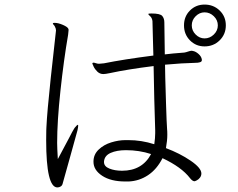

<svg xmlns="http://www.w3.org/2000/svg" viewBox="-20 -806 1040 840"><path d="M389 -98V-99Q389 -130 411.5 -151.5Q434 -173 466.5 -183Q499 -193 529 -193H541Q599 -193 655 -175Q659 -203 659 -223V-236L655 -371L652 -517Q539 -503 460 -486Q441 -482 432 -482Q417 -482 406 -492.5Q395 -503 389.5 -515Q384 -527 384 -529Q384 -531 386 -531Q387 -532 389 -532Q392 -532 399.5 -529.5Q407 -527 413 -527L435 -529Q519 -546 651 -563L649 -637Q647 -713 647 -714Q645 -728 637 -735Q629 -742 629 -744V-745Q629 -747 643 -747Q681 -747 690 -736Q699 -725 699 -708L701 -568Q731 -572 786 -576Q793 -577 803 -580.5Q813 -584 819 -584L824 -583Q836 -581 848.5 -570Q861 -559 863 -546V-542Q863 -531 832 -531Q779 -530 702 -523L703 -466Q704 -428 706.5 -348Q709 -268 711 -241Q712 -233 712 -216Q712 -191 706 -158Q767 -135 814 -103Q861 -71 861 -47Q861 -37 855 -29Q849 -21 841 -17Q833 -13 831 -13Q822 -13 811 -27Q774 -75 691 -114Q666 -65 627.5 -39.5Q589 -14 543 -12H528Q465 -12 427 -37Q389 -62 389 -98ZM183 -248Q186 -315 202 -464.5Q218 -614 225 -673Q225 -681 220 -690Q219 -693 215 -697Q211 -701 211 -702L212 -704Q212 -706 219 -706Q235 -706 255.5 -697Q276 -688 279 -680Q280 -679 280 -674Q280 -671 278 -654Q259 -544 244.5 -409.5Q230 -275 230 -181Q230 -160 233 -110L282 -202Q297 -232 306 -246Q317 -260 321 -260Q322 -260 322 -255Q322 -250 319 -236L288 -124L255 -6Q253 5 246 9.5Q239 14 231 14Q182 14 182 -193Q182 -225 182.5 -236Q183 -247 183 -248ZM514 -59Q602 -59 641 -132Q589 -149 531 -149Q491 -149 464 -137Q437 -125 435 -99V-97Q435 -78 458.5 -68.5Q482 -59 514 -59ZM875 -786Q914 -786 941 -760Q968 -734 968 -695Q968 -656 941 -629.5Q914 -603 875 -603Q837 -603 811 -629.5Q785 -656 785 -695Q785 -734 811 -760Q837 -786 875 -786ZM875 -638Q898 -638 915.5 -655Q933 -672 933 -695Q933 -718 915.5 -735Q898 -752 875 -752Q853 -752 836 -735Q819 -718 819 -695Q819 -672 836 -655Q853 -638 875 -638Z"/></svg>

Font: JyunsaiKaai Light
Style: Regular
Weight: 300
Designer: Fontworks Inc.
Version: Version 0.030;April 7, 2024;FontCreator 14.0.0.2901 64-bit